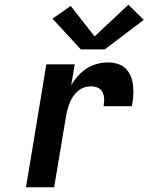

<svg xmlns="http://www.w3.org/2000/svg" viewBox="-20 -792 640 812"><path d="M90 0 176 -520H296L281 -431Q293 -452 310 -471Q327 -490 347.5 -503Q368 -516 391.5 -522Q415 -528 438 -528Q459 -528 479 -521.5Q499 -515 512.5 -501Q526 -487 533.5 -468Q541 -449 543 -428Q545 -407 543.5 -386Q542 -365 538 -343H418Q421 -359 420.5 -374Q420 -389 413.5 -402Q407 -415 393.5 -421Q380 -427 364 -427Q350 -427 335.5 -422Q321 -417 309 -406.5Q297 -396 288.5 -383Q280 -370 274.5 -356Q269 -342 265 -327.5Q261 -313 259 -299L209 0ZM322 -583 202 -713 279 -767 380 -638 523 -772 588 -708 423 -583Z"/></svg>

Font: Iosevka SS04 Extended
Style: Bold Italic
Weight: 700
Width: 7
Italic angle: -9°
Monospace: yes
Designer: Belleve Invis
Foundry: Belleve Invis
Version: Version 19.0.0; ttfautohint (v1.8.4)